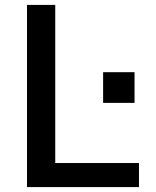

<svg xmlns="http://www.w3.org/2000/svg" viewBox="-20 -762 636 782"><path d="M90 0H546V-98H205V-742H90ZM400 -468V-343H528V-468Z"/></svg>

Font: Cheyenne Sans Medium
Style: Regular
Weight: 500
Designer: The Public Sans project authors (U.S. Web Design System), Libre Franklin designed by Pablo Impallari and Rodrigo Fuenzal
Foundry: The Cheyenne Sans Project Authors
Version: Version 2.007